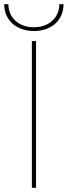

<svg xmlns="http://www.w3.org/2000/svg" viewBox="-42 -896 323 916"><path d="M-22 -876C-22 -800 36 -748 120 -748C204 -748 261 -800 261 -876H241C241 -812 192 -766 120 -766C48 -766 -2 -811 -2 -876ZM110 0H130V-700H110Z"/></svg>

Font: Fixel Display Thin
Style: Regular
Weight: 100
Designer: AlfaBravo + MacPaw
Foundry: Kyrylo Tkachov, Marchela Mozhyna, Serhii Makarenko, Maria Weinstein, Zakhar Kryvoshyya
Version: Version 1.211